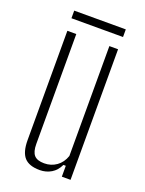

<svg xmlns="http://www.w3.org/2000/svg" viewBox="-134 -757 624 829"><g transform="rotate(20 177.5 -343.0)"><path d="M155 6Q106 6 84 -18.5Q62 -43 62 -98V-600H103V-95Q103 -59 117 -43.5Q131 -28 163 -28Q195 -28 219.5 -45.5Q244 -63 255 -95V-600H295V0H255V-50H244Q231 -22 207.5 -8Q184 6 155 6ZM60 -657V-692H297V-657Z"/></g></svg>

Font: Big Shoulders Text Thin
Style: Regular
Weight: 100
Designer: Patric King
Foundry: XO Type Co
Version: Version 1.000; ttfautohint (v1.8.2)